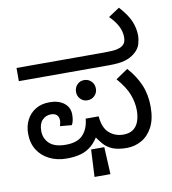

<svg xmlns="http://www.w3.org/2000/svg" viewBox="-98 -875 988 1104"><g transform="rotate(-10 396.0 -323.0)"><path d="M226 12Q170 12 125.5 -10Q81 -32 56 -72Q31 -112 31 -167Q31 -211 49 -246.5Q67 -282 101 -303Q135 -324 183 -324Q236 -324 268 -299Q300 -274 300 -231Q300 -215 297 -199Q294 -183 287 -172L219 -178Q221 -186 223 -194.5Q225 -203 225 -210Q225 -232 213 -243Q201 -254 180 -254Q149 -254 128.5 -232.5Q108 -211 108 -170Q108 -125 139 -96Q170 -67 234 -67Q303 -67 335 -102Q367 -137 372 -195H448Q453 -128 487.5 -97.5Q522 -67 570 -67Q606 -67 628 -83Q650 -99 660 -127.5Q670 -156 670 -191Q670 -237 652 -284.5Q634 -332 586 -387L657 -435Q703 -384 727.5 -326.5Q752 -269 752 -198Q752 -126 727.5 -79.5Q703 -33 663 -10.5Q623 12 577 12Q526 12 494 -1Q462 -14 440 -39.5Q418 -65 396 -101L427 -105Q401 -57 371.5 -32Q342 -7 306.5 2.5Q271 12 226 12ZM364 144 372 -15H449L457 144ZM401 -297Q377 -297 360.5 -314Q344 -331 344 -355Q344 -381 360.5 -398Q377 -415 401 -415Q426 -415 443 -398Q460 -381 460 -355Q460 -331 443 -314Q426 -297 401 -297ZM31 -474V-551H541Q595 -551 617 -556Q639 -561 649 -569Q663 -579 667 -591.5Q671 -604 671 -618Q671 -651 655 -682.5Q639 -714 606 -747L671 -790Q718 -738 735 -696.5Q752 -655 752 -612Q752 -593 744.5 -565.5Q737 -538 711 -516Q686 -494 651.5 -484Q617 -474 559 -474Z"/></g></svg>

Font: kannada15
Style: Book
Weight: 400
Designer: Jelle Bosma - Monotype Design Team
Foundry: Monotype Imaging Inc.
Version: Version 2.003